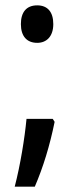

<svg xmlns="http://www.w3.org/2000/svg" viewBox="-20 -564 277 717"><path d="M58 -474C58 -429 80 -404 119 -404C154 -404 179 -428 179 -474C179 -519 158 -544 119 -544C79 -544 58 -519 58 -474ZM184 -109 177 -120H79C72 -47 56 52 35 133H110C141 61 166 -20 184 -109Z"/></svg>

Font: Noto Sans Myanmar ExtraCondensed Medium
Style: Regular
Weight: 500
Width: 2
Designer: Monotype Design Team
Foundry: Monotype Imaging Inc.
Version: Version 2.107